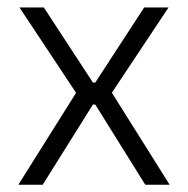

<svg xmlns="http://www.w3.org/2000/svg" viewBox="-20 -508 517 528"><path d="M30.5 0 195 -262V-244L33.5 -487.5H100.5L235.5 -281H242L376.5 -487.5H443.5L282 -244.5V-262L446.5 0H379.5L242 -220.5H235.5L97.5 0Z"/></svg>

Font: Anek Latin Medium Light
Style: Regular
Weight: 300
Version: Version 1.003